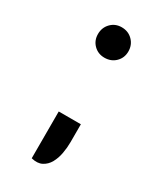

<svg xmlns="http://www.w3.org/2000/svg" viewBox="-158 -554 614 725"><g transform="rotate(30 149.5 -191.5)"><path d="M104.5 106V-98H201V-20Q201 4 196.5 29Q192 54 181 73.8Q170 93.5 151.2 103.2Q132.5 113 104.5 106ZM152 -360Q124 -360 105.2 -378.8Q86.5 -397.5 86.5 -425.5Q86.5 -454 105.2 -473.2Q124 -492.5 152 -492.5Q181 -492.5 200 -473.2Q219 -454 219 -425.5Q219 -397.5 200 -378.8Q181 -360 152 -360Z"/></g></svg>

Font: Expletus Sans Medium
Style: Regular
Weight: 500
Version: Version 7.500